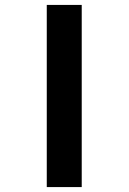

<svg xmlns="http://www.w3.org/2000/svg" viewBox="-20 -760 523 780"><path d="M170 0V-740H312V0Z"/></svg>

Font: Lexend Peta SemiBold
Style: Regular
Weight: 600
Designer: Bonnie Shaver-Troup, Thomas Jockin
Foundry: Lexend
Version: Version 1.007